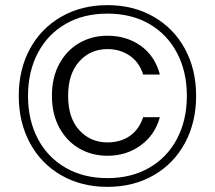

<svg xmlns="http://www.w3.org/2000/svg" viewBox="-20 -723 836 747"><path d="M398 -703Q499 -703 577.5 -658Q656 -613 699.5 -533Q743 -453 743 -350Q743 -247 699.5 -166.5Q656 -86 577.5 -41Q499 4 398 4Q297 4 218.5 -41Q140 -86 96.5 -166.5Q53 -247 53 -350Q53 -453 96.5 -533Q140 -613 218.5 -658Q297 -703 398 -703ZM398 -670Q304 -670 234.5 -629.5Q165 -589 127 -516.5Q89 -444 89 -350Q89 -256 127 -183.5Q165 -111 235 -70.5Q305 -30 398 -30Q491 -30 561 -70.5Q631 -111 669 -183.5Q707 -256 707 -350Q707 -444 669 -516.5Q631 -589 561.5 -629.5Q492 -670 398 -670ZM398 -584Q473 -584 528 -544.5Q583 -505 602 -433H537Q522 -481 484.5 -506.5Q447 -532 398 -532Q332 -532 288.5 -484Q245 -436 245 -350Q245 -264 288.5 -216.5Q332 -169 398 -169Q449 -169 485 -194Q521 -219 537 -267H602Q583 -198 527.5 -157.5Q472 -117 398 -117Q338 -117 289 -145Q240 -173 211 -226Q182 -279 182 -351Q182 -422 211 -475Q240 -528 289 -556Q338 -584 398 -584Z"/></svg>

Font: Fz Poppins Light
Style: Regular
Weight: 300
Designer: Ninad Kale (Devanagari), Jonny Pinhorn (Latin)
Foundry: Indian Type Foundry
Version: Vit hóa bi Vntype.Com & FontZin.Com